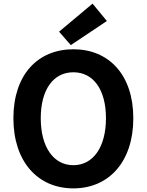

<svg xmlns="http://www.w3.org/2000/svg" viewBox="-20 -1026 810 1060"><path d="M385 14C581 14 716 -133 716 -373C716 -613 581 -754 385 -754C189 -754 54 -614 54 -373C54 -133 189 14 385 14ZM385 -114C275 -114 205 -215 205 -373C205 -532 275 -627 385 -627C495 -627 565 -532 565 -373C565 -215 495 -114 385 -114ZM371 -777 570 -910 491 -1006 306 -851Z"/></svg>

Font: Genne Gothic Bold
Style: Regular
Weight: 700
Designer: Ryoko NISHIZUKA (kana & ideographs); Paul D. Hunt (Latin, Greek & Cyrillic); Wenlong ZHANG (bopomofo); Sandoll Communica
Foundry: Adobe Systems Incorporated
Version: Version 1.004;PS 1.004;hotconv 16.6.51;makeotf.lib2.5.65220